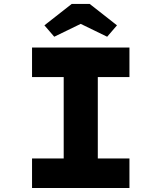

<svg xmlns="http://www.w3.org/2000/svg" viewBox="-20 -937 806 957"><path d="M139.7 0V-147.1H297.5V-552.9H139.7V-700H625.2V-552.9H467.5V-147.1H625.2V0ZM250.4 -753.9 201.4 -810.7 337.4 -917.4H427.1L563.1 -810.7L514.1 -753.9L367.5 -825.2H397Z"/></svg>

Font: Lexend Giga
Style: Regular
Weight: 400
Designer: Bonnie Shaver-Troup, Thomas Jockin
Foundry: Lexend
Version: Version 1.007